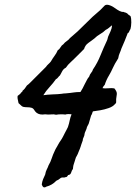

<svg xmlns="http://www.w3.org/2000/svg" viewBox="-20 -765 584 824"><path d="M419.9 -386.7Q428.7 -384.8 444.8 -386.2Q460.9 -387.7 470.7 -385.7Q482.4 -372.1 481.4 -361.3Q480.5 -350.6 478.5 -339.8V-326.7Q478.5 -321.8 473.6 -318.4Q464.8 -307.6 446.8 -301.3Q428.7 -294.9 409.9 -291.7Q391.1 -288.6 378.9 -287.1Q377 -284.2 375.5 -278.3Q374 -273.4 371.1 -269.5L365.2 -249.5Q364.3 -246.1 363 -241.9Q361.8 -237.8 360.4 -233.4Q353 -220.2 352.5 -217.3Q352.1 -213.4 349.6 -208Q342.8 -193.4 342.8 -189.9Q342.8 -185.1 340.8 -180.7Q340.3 -178.7 338.4 -174.8Q336.4 -170.9 335.9 -168.9Q335.4 -160.6 334 -159.2Q333 -158.2 333 -156.2Q331.1 -150.9 329.3 -146Q327.6 -141.1 326.2 -136.2Q324.7 -131.3 323 -127Q321.3 -122.6 319.3 -118.2Q312.5 -100.1 309.1 -95.2Q307.1 -92.8 305.9 -89.6Q304.7 -86.4 303.7 -83Q302.7 -79.1 301.5 -75.7Q300.3 -72.3 299.3 -68.8Q298.3 -65.4 297.1 -62Q295.9 -58.6 294.9 -54.7Q293.9 -51.8 293.9 -48.3Q293.9 -44.9 293 -40Q288.1 -34.2 285.2 -23.9Q282.2 -14.6 272.5 -13.7Q267.6 -4.9 263.2 -4.9Q258.3 -4.9 255.9 -2.9Q243.7 -4.9 238.3 0.5Q232.9 5.9 221.7 10.7Q203.6 29.8 178.7 36.1Q172.9 40 170.4 39.1Q167.5 38.1 166 38.1Q161.6 34.7 159.2 26.4Q161.1 13.7 165 3.9Q168.9 -5.9 173.8 -15.6Q176.3 -29.3 180.2 -36.6Q185.1 -45.9 188.5 -55.7Q196.8 -69.3 202.1 -85.9Q204.6 -93.8 207.8 -101.6Q210.9 -109.4 214.8 -117.2Q216.3 -120.6 217.8 -123.8Q219.2 -127 221.2 -129.9Q223.1 -132.8 224.9 -136Q226.6 -139.2 228.5 -142.6Q234.4 -153.8 240.2 -161.6Q243.2 -165.5 245.8 -170.2Q248.5 -174.8 251 -179.7Q253.4 -185.1 256.1 -189.9Q258.8 -194.8 261.2 -199.7Q263.7 -204.6 266.4 -209.5Q269 -214.4 271.5 -219.7Q276.9 -235.8 279.3 -249Q281.7 -261.2 287.1 -274.4Q284.2 -274.9 280.8 -275.1Q277.3 -275.4 273.4 -275.4Q265.1 -275.4 260.7 -273.4Q255.9 -273.9 251 -274.2Q246.1 -274.4 241.2 -274.4Q230.5 -274.4 220.7 -272.5Q210.9 -275.4 199.2 -273.9Q187 -272.5 173.8 -274.4Q150.4 -270.5 136.7 -281.2Q130.4 -286.6 126.5 -293.5Q122.1 -300.8 114.3 -302.7Q106.4 -304.7 98.1 -304.7Q94.7 -304.7 91.1 -304.9Q87.4 -305.2 84 -305.7Q76.7 -306.2 70.8 -312Q68.4 -314.5 65.4 -317.1Q62.5 -319.8 59.6 -322.3Q53.7 -344.2 55.7 -353.5Q68.4 -362.3 70.3 -367.2Q76.7 -371.1 77.1 -376Q85.9 -382.3 95.7 -398.4Q100.6 -401.4 102.1 -403.3Q103.5 -405.3 108.4 -409.2L176.8 -477.5Q179.2 -481 181.9 -484.1Q184.6 -487.3 187.5 -489.7Q190.4 -492.2 193.1 -495.1Q195.8 -498 198.2 -501Q201.7 -507.3 205.6 -513.2Q209.5 -519 213.4 -524.4Q222.7 -536.6 227.5 -548.8Q235.4 -553.7 239.7 -562Q244.1 -570.3 252 -575.2Q257.8 -583 266.1 -588.4Q274.4 -593.8 280.3 -601.6Q313.5 -628.9 345.2 -661.6Q377 -694.3 410.2 -721.7Q421.9 -734.4 428.7 -740.7Q435.5 -747.1 448.2 -743.2Q456.1 -741.2 466.3 -734.9Q476.6 -728.5 484.4 -722.7Q493.2 -716.8 503.9 -713.9Q509.8 -714.8 512.7 -712.9Q516.1 -710.9 519.5 -710.9Q527.3 -708 530.3 -702.1Q534.2 -702.1 535.2 -699.7Q536.1 -697.3 540 -696.3Q543.9 -685.5 543.5 -668.5Q543 -651.4 540 -640.6Q534.7 -631.8 533.7 -627.9Q533.2 -625 528.3 -623Q521.5 -605.5 515.1 -589.4Q508.8 -573.2 501 -556.6Q498 -546.4 493.7 -537.1Q489.7 -528.8 487.3 -514.6Q471.2 -489.3 464.4 -473.6Q460.9 -465.3 456.5 -457Q452.1 -448.7 447.3 -440.4Q442.4 -432.6 437.5 -421.9Q432.6 -411.1 429.7 -401.4Q422.9 -394.5 419.9 -386.7ZM460.9 -655.3H459L447.3 -645.5Q440.9 -640.1 433.6 -636.7Q422.9 -626 409.7 -618.7Q396.5 -611.3 384.8 -599.6Q378.4 -594.7 372.1 -590.1Q365.7 -585.4 358.9 -580.6Q345.7 -571.3 340.8 -554.7L313 -526.9Q306.2 -520 298.8 -512.9Q291.5 -505.9 284.2 -499Q270.5 -486.8 262.7 -474.6Q252.9 -469.7 247.6 -460.4Q242.2 -451.2 237.3 -441.4Q233.4 -438.5 229 -432.6Q225.6 -427.7 219.7 -424.8Q209 -409.2 192.4 -391.1Q177.2 -375 166 -356.4Q181.6 -358.9 205.6 -359.9Q216.8 -360.4 226.1 -360.8Q235.4 -361.3 243.2 -362.3Q248 -363.3 253.4 -363.8Q258.8 -364.3 262.7 -364.3Q272.9 -365.2 281.5 -366.2Q290 -367.2 296.4 -368.2Q308.1 -370.1 325.2 -370.1Q330.1 -377.9 334.5 -385.7Q338.9 -393.6 342.8 -402.3L353 -421.9Q357.4 -430.7 362.3 -435.5Q365.7 -446.3 371.6 -453.1Q377 -459 378.9 -466.8Q398.9 -496.1 411.6 -528.3Q418 -543.9 424.6 -559.3Q431.2 -574.7 438.5 -589.8Q440.9 -594.7 441.9 -599.6Q442.4 -601.6 442.9 -603.8Q443.4 -606 444.3 -608.4Q449.2 -619.1 454.6 -631.3Q460 -643.6 460.9 -655.3Z"/></svg>

Font: Fasthand
Style: Regular
Weight: 400
Designer: Danh Hong
Version: Version 8.002; ttfautohint (v1.8.3)